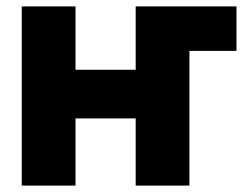

<svg xmlns="http://www.w3.org/2000/svg" viewBox="-20 -580 769 600"><path d="M48 0V-560H216V-362H404V-560H719V-421H572V0H404V-210H216V0Z"/></svg>

Font: Tektur
Style: Bold
Weight: 700
Designer: Adam Jagosz
Foundry: Adam Jagosz
Version: Version 1.005;gftools[0.9.30]